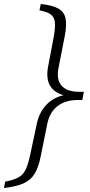

<svg xmlns="http://www.w3.org/2000/svg" viewBox="-68 -749 450 964"><path d="M137 -729Q194 -723 224 -706.5Q254 -690 261 -657Q268 -624 257 -567L226 -409Q214 -350 241 -319Q268 -288 331 -288H353L347 -256L345 -247H323Q260 -247 220 -215.5Q180 -184 169 -125L137 33Q126 90 106 123Q86 156 49.5 172Q13 188 -48 195L-42 163Q0 155 24 142Q48 129 60.5 103Q73 77 83 31L116 -124Q128 -183 162.5 -220.5Q197 -258 251 -271Q153 -299 173 -412L202 -565Q210 -611 207.5 -637Q205 -663 187 -676.5Q169 -690 130 -697Z"/></svg>

Font: Piazzolla Light
Style: Italic
Weight: 300
Italic angle: -11.3°
Designer: Juan Pablo del Peral
Foundry: Huerta Tipografica
Version: Version 1.330